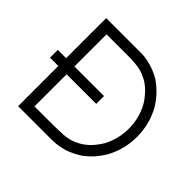

<svg xmlns="http://www.w3.org/2000/svg" viewBox="-169 -900 1102 1102"><g transform="rotate(45 381.5 -349.5)"><path d="M107.4 -381.8Q107.4 -417 107.4 -452.1Q107.4 -487.3 107.4 -522.5Q107.4 -547.9 107.4 -573.2Q107.4 -598.6 107.4 -624Q107.4 -644.5 107.4 -666Q107.4 -686.5 107.4 -707Q108.4 -707 110.4 -707Q112.3 -707 114.3 -707Q144.5 -707 173.8 -707Q204.1 -707 234.4 -707Q254.9 -707 275.4 -707Q295.9 -707 316.4 -707Q323.2 -707 330.1 -707Q336.9 -707 343.8 -707Q357.4 -707 363.3 -707Q369.1 -707 377.9 -707Q386.7 -707 396.5 -707Q405.3 -706.1 415 -706.1Q453.1 -701.2 488.3 -689.5Q522.5 -677.7 555.7 -658.2Q588.9 -634.8 616.2 -606.4Q642.6 -578.1 664.1 -543.9Q713.9 -456.1 714.8 -353.5Q714.8 -351.6 714.8 -349.6Q714.8 -250 668 -163.1Q647.5 -128.9 622.1 -99.6Q595.7 -70.3 562.5 -46.9Q533.2 -28.3 502 -15.6Q470.7 -2.9 435.5 2.9Q425.8 4.9 415 5.9Q404.3 6.8 392.6 6.8Q389.6 6.8 383.8 7.8Q377.9 7.8 377.9 7.8Q345.7 7.8 314.5 7.8Q282.2 7.8 250 7.8Q229.5 7.8 209 7.8Q187.5 7.8 167 7.8Q152.3 7.8 136.7 7.8Q122.1 7.8 107.4 7.8Q107.4 5.9 107.4 3.9Q107.4 2 107.4 0Q107.4 -37.1 107.4 -74.2Q107.4 -111.3 107.4 -148.4Q107.4 -173.8 107.4 -199.2Q107.4 -224.6 107.4 -250Q107.4 -266.6 107.4 -284.2Q107.4 -301.8 107.4 -318.4Q101.6 -318.4 95.7 -318.4Q89.8 -318.4 84 -318.4Q79.1 -318.4 73.2 -318.4Q68.4 -318.4 63.5 -318.4Q57.6 -318.4 51.8 -318.4Q45.9 -318.4 40 -318.4Q40 -320.3 40 -322.3Q40 -324.2 40 -326.2Q40 -331.1 40 -336.9Q40 -342.8 40 -347.7Q40 -351.6 40 -355.5Q40 -359.4 40 -363.3Q40 -367.2 40 -372.1Q40 -377 40 -381.8Q42 -381.8 43.9 -381.8Q45.9 -381.8 47.9 -381.8Q54.7 -381.8 62.5 -381.8Q70.3 -381.8 78.1 -381.8Q83 -381.8 88.9 -381.8Q93.8 -381.8 98.6 -381.8Q100.6 -381.8 102.5 -381.8Q104.5 -381.8 105.5 -381.8Q106.4 -381.8 106.4 -381.8Q106.4 -381.8 107.4 -381.8ZM174.8 -318.4Q174.8 -304.7 174.8 -290Q174.8 -275.4 174.8 -261.7Q174.8 -240.2 174.8 -218.8Q174.8 -197.3 174.8 -175.8Q174.8 -146.5 174.8 -116.2Q174.8 -86.9 174.8 -57.6Q185.5 -57.6 195.3 -57.6Q206.1 -57.6 216.8 -57.6Q232.4 -57.6 249 -57.6Q265.6 -57.6 282.2 -57.6Q346.7 -57.6 408.2 -60.5Q468.8 -63.5 525.4 -100.6Q551.8 -119.1 572.3 -142.6Q592.8 -166 609.4 -193.4Q648.4 -266.6 648.4 -351.6Q647.5 -437.5 607.4 -509.8Q590.8 -537.1 569.3 -560.5Q547.9 -584 521.5 -602.5Q475.6 -630.9 434.6 -636.7Q392.6 -642.6 377.9 -642.6Q364.3 -642.6 351.6 -642.6Q338.9 -642.6 326.2 -642.6Q308.6 -642.6 291 -642.6Q273.4 -642.6 255.9 -642.6Q235.4 -642.6 215.8 -642.6Q195.3 -642.6 174.8 -642.6Q174.8 -627.9 174.8 -614.3Q174.8 -599.6 174.8 -585.9Q174.8 -564.5 174.8 -543Q174.8 -521.5 174.8 -500Q174.8 -469.7 174.8 -440.4Q174.8 -411.1 174.8 -381.8Q187.5 -381.8 199.2 -381.8Q210.9 -381.8 223.6 -381.8Q242.2 -381.8 260.7 -381.8Q279.3 -381.8 298.8 -381.8Q327.1 -381.8 356.4 -381.8Q385.7 -381.8 415 -381.8Q415 -379.9 415 -377.9Q415 -376 415 -374Q415 -371.1 415 -368.2Q415 -365.2 415 -363.3Q415 -359.4 415 -355.5Q415 -351.6 415 -347.7Q415 -340.8 415 -333Q415 -326.2 415 -318.4Q413.1 -318.4 411.1 -318.4Q409.2 -318.4 407.2 -318.4Q393.6 -318.4 379.9 -318.4Q365.2 -318.4 351.6 -318.4Q333 -318.4 314.5 -318.4Q294.9 -318.4 276.4 -318.4Q257.8 -318.4 239.3 -318.4Q220.7 -318.4 202.1 -318.4Q195.3 -318.4 188.5 -318.4Q181.6 -318.4 174.8 -318.4Z"/></g></svg>

Font: LeFont
Style: Light
Weight: 300
Designer: Leryon MEDIA
Version: Version 1.0